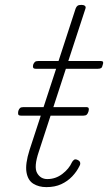

<svg xmlns="http://www.w3.org/2000/svg" viewBox="-20 -750 443 787"><path d="M170 17Q139 17 116.5 3Q94 -11 88.5 -44.5Q83 -78 101 -135L210 -468H128Q118 -468 116 -472.5Q114 -477 116 -485Q119 -493 123.5 -496.5Q128 -500 138 -500H220L290 -715Q293 -723 298 -726.5Q303 -730 314 -730Q323 -730 328 -726Q333 -722 330 -714L260 -500H390Q401 -500 402.5 -496Q404 -492 401 -484Q399 -474 394.5 -471Q390 -468 380 -468H250L139 -128Q118 -66 132 -41Q146 -16 174 -16Q208 -16 235.5 -37Q263 -58 275 -85Q278 -91 283.5 -95Q289 -99 299 -94Q307 -90 308.5 -83.5Q310 -77 306 -70Q295 -47 276 -27Q257 -7 231 5Q205 17 170 17ZM67 -276Q57 -276 55 -280.5Q53 -285 55 -295Q58 -304 62.5 -307.5Q67 -311 77 -311H332Q342 -311 343.5 -306.5Q345 -302 343 -294Q340 -284 335.5 -280Q331 -276 322 -276Z"/></svg>

Font: Playwrite RO Thin
Style: Regular
Weight: 250
Version: Version 1.002